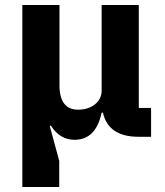

<svg xmlns="http://www.w3.org/2000/svg" viewBox="-20 -545 656 765"><path d="M216 200H69V-525H217V-206Q217 -108 291 -108Q331 -108 358 -129Q385 -150 385 -185V-525H533V-115H582V0H532Q412 0 390 -96H385Q362 12 277 12Q219 12 183 -44H178L216 96Z"/></svg>

Font: Aneliza
Style: Bold
Weight: 700
Designer: Mike Abbink, Paul van der Laan, Pieter van Rosmalen
Foundry: Bold Monday
Version: Version 3.0